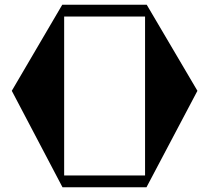

<svg xmlns="http://www.w3.org/2000/svg" viewBox="-20 -794 887 814"><path d="M817 -409 601 0H245L30 -409L244 -774H602ZM252 -50H595V-724H252Z"/></svg>

Font: Chokokutai
Style: Regular
Weight: 400
Designer: 108号,108go
Foundry: Font Zone 108
Version: Version 1.000; ttfautohint (v1.8.3)